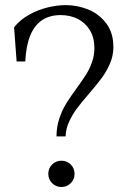

<svg xmlns="http://www.w3.org/2000/svg" viewBox="-20 -732 498 751"><path d="M280 -387.2Q303.4 -419.2 317.1 -441.2Q330.8 -463.1 340 -489.3Q349.2 -515.5 349.2 -544.2Q349.2 -584.1 331.9 -613.2Q314.5 -642.4 284.7 -657.7Q254.9 -673 217.2 -673Q174 -673 144.2 -652.9Q114.5 -632.9 98.2 -592.9Q81.9 -553 78.8 -491.5H45L35.1 -625.2Q58.5 -654.8 93.6 -674.2Q128.6 -693.8 166.4 -702.9Q204.1 -712 237.5 -712Q281.9 -712 324.4 -695.1Q367 -678.1 395.2 -641.1Q423.5 -604.1 423.5 -548Q423.5 -514.8 410.4 -484.1Q397.4 -453.4 378.4 -427.6Q359.4 -401.9 327.8 -365.2Q298.1 -330.9 280.4 -307.1Q262.8 -283.2 250.1 -255.6Q237.5 -227.9 236.5 -198.5H201Q201 -235.6 211.9 -268.2Q222.9 -300.9 238.6 -326.4Q254.2 -352 280 -387.2ZM168.9 -52Q168.9 -73.6 183.8 -88.5Q198.8 -103.4 220.2 -103.4Q241.9 -103.4 256.8 -88.5Q271.6 -73.6 271.6 -52Q271.6 -30.5 256.8 -15.6Q241.9 -0.6 220.2 -0.6Q198.8 -0.6 183.8 -15.6Q168.9 -30.5 168.9 -52Z"/></svg>

Font: Didactic
Style: Regular
Weight: 400
Designer: Tyler Finck
Foundry: Etcetera Type Co
Version: Version 3.007;FEAKit 1.0